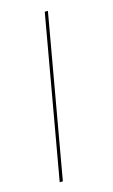

<svg xmlns="http://www.w3.org/2000/svg" viewBox="-95 -607 380 647"><g transform="rotate(-15 95.0 -284.0)"><path d="M30.5 0 130.5 -568H141.5L41.5 0Z"/></g></svg>

Font: Anybody ExtraExpanded Thin
Style: Italic
Weight: 100
Width: 8
Italic angle: -10°
Designer: Tyler Finck
Foundry: Etcetera Type Company
Version: Version 1.010; ttfautohint (v1.8.3) -l 8 -r 50 -G 200 -x 14 